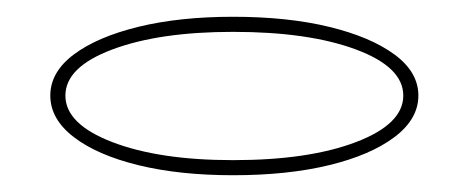

<svg xmlns="http://www.w3.org/2000/svg" viewBox="-20 -738 559 229"><path d="M258 -718Q323 -718 372.5 -706Q422 -694 450.5 -673Q479 -652 479 -624Q479 -596 450.5 -574.5Q422 -553 372.5 -541Q323 -529 258 -529Q194 -529 145 -541Q96 -553 68 -574.5Q40 -596 40 -624Q40 -652 68 -673Q96 -694 145 -706Q194 -718 258 -718ZM258 -700Q170 -700 114 -679Q58 -658 58 -624Q58 -590 114 -568.5Q170 -547 258 -547Q348 -547 404.5 -568.5Q461 -590 461 -624Q461 -658 404.5 -679Q348 -700 258 -700Z"/></svg>

Font: Kalnia Expanded Light
Style: Regular
Weight: 300
Width: 7
Designer: Frida Medrano
Foundry: Frida Medrano
Version: Version 1.105